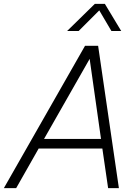

<svg xmlns="http://www.w3.org/2000/svg" viewBox="-26 -978 719 998"><path d="M323 -817 467 -958H519L604 -817H553L490 -924L383 -817ZM-6 0 416 -740H484L592 0H536L506 -206H175L58 0ZM203 -256H499L440 -672Z"/></svg>

Font: Be Vietnam Pro ExtraLight
Style: Italic
Weight: 200
Italic angle: -12°
Designer: Lam Bao, Tony Le, Vietanh Nguyen
Foundry: Yellow Type Foundry
Version: Version 1.002; ttfautohint (v1.8.3)